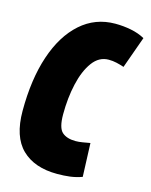

<svg xmlns="http://www.w3.org/2000/svg" viewBox="-110 -781 677 863"><g transform="rotate(15 228.5 -350.0)"><path d="M240 10Q134 10 75.5 -47Q17 -104 17 -224Q17 -371 53.5 -480Q90 -589 158 -649.5Q226 -710 319 -710Q356 -710 392 -703Q428 -696 457 -680L404 -532Q386 -538 368.5 -542Q351 -546 332 -546Q287 -546 257 -505Q227 -464 212 -398Q197 -332 197 -256Q197 -193 219 -173.5Q241 -154 282 -154Q297 -154 314.5 -157Q332 -160 349 -163L355 -7Q327 3 299.5 6.5Q272 10 240 10Z"/></g></svg>

Font: Georama Condensed Black
Style: Italic
Weight: 900
Width: 3
Italic angle: -9°
Designer: Jean-Baptiste Levee
Foundry: Production Type
Version: Version 1.000